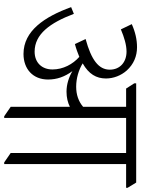

<svg xmlns="http://www.w3.org/2000/svg" viewBox="101 -768 673 915"><g transform="rotate(90 437.5 -310.5)"><path d="M237 -86C309 -86 359 -131 359 -203C359 -245 346 -282 319 -319C348 -302 382 -291 417 -291C445 -291 469 -297 489 -307V-25L534 6H542V-575H709V-25L754 6H762V-575H875V-582L850 -623H377V-614L402 -575H489V-370C463 -348 431 -337 393 -337C353 -337 313 -349 282 -368C333 -397 354 -433 354 -479C354 -515 340 -551 316 -578C286 -611 248 -627 205 -627C169 -627 133 -619 95 -602L120 -550C158 -566 194 -577 226 -577C276 -577 312 -546 312 -497C312 -444 265 -409 166 -382L190 -331C213 -337 234 -345 251 -352C286 -321 311 -275 311 -224C311 -174 279 -139 226 -139C143 -139 89 -212 46 -326L14 -313C60 -186 127 -86 237 -86Z"/></g></svg>

Font: Noto Serif Devanagari SemiCondensed Light
Style: Regular
Weight: 300
Width: 4
Designer: Universal Thirst, Indian Type Foundry and the Monotype Design Team
Foundry: Monotype Imaging Inc.
Version: Version 2.004